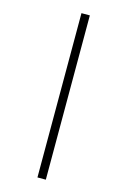

<svg xmlns="http://www.w3.org/2000/svg" viewBox="-146 -825 735 1129"><g transform="rotate(15 221.0 -260.0)"><path d="M203 240H254V-760H203Z"/></g></svg>

Font: Noto Serif Tamil ExtraCondensed
Style: Italic
Weight: 400
Width: 2
Italic angle: -12°
Designer: Indian Type Foundry, Tom Grace, and the Monotype Design Team
Foundry: Monotype Imaging Inc.
Version: Version 2.003